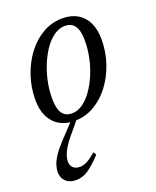

<svg xmlns="http://www.w3.org/2000/svg" viewBox="-133 -522 704 864"><g transform="rotate(-20 219.0 -90.0)"><path d="M271 -443Q313 -443 342.8 -425.5Q372.5 -408 388.8 -374.8Q405 -341.5 405 -294.5Q405 -235 386.8 -180.5Q368.5 -126 336 -83Q303.5 -40 260 -15Q216.5 10 166 10Q124.5 10 94.2 -7.8Q64 -25.5 47.8 -58.8Q31.5 -92 31.5 -138.5Q31.5 -198 50 -252.8Q68.5 -307.5 100.8 -350.2Q133 -393 176.5 -418Q220 -443 271 -443ZM167 -26Q193.5 -26 218 -43Q242.5 -60 263.2 -89.2Q284 -118.5 299.8 -155.5Q315.5 -192.5 324 -233.2Q332.5 -274 332.5 -314Q332.5 -361.5 317.2 -384.2Q302 -407 270 -407Q243 -407 218.5 -390.2Q194 -373.5 173.2 -344.2Q152.5 -315 137 -277.8Q121.5 -240.5 113 -199.8Q104.5 -159 104.5 -119.5Q104.5 -72 119.5 -49Q134.5 -26 167 -26ZM126 67Q107.5 89 96 108Q84.5 127 79.2 142.8Q74 158.5 74 171Q74 190.5 85.8 201.5Q97.5 212.5 117.5 212.5Q133 212.5 149.5 204.8Q166 197 197 171.5L205 186Q166 227 139.2 244.8Q112.5 262.5 81 262.5Q51.5 262.5 33.2 245.8Q15 229 15 200.5Q15 184.5 20.8 166.8Q26.5 149 41.2 126.5Q56 104 82 76L155 -1.5H183Z"/></g></svg>

Font: Newsreader 17pt
Style: Italic
Weight: 400
Italic angle: -17°
Version: Version 1.003